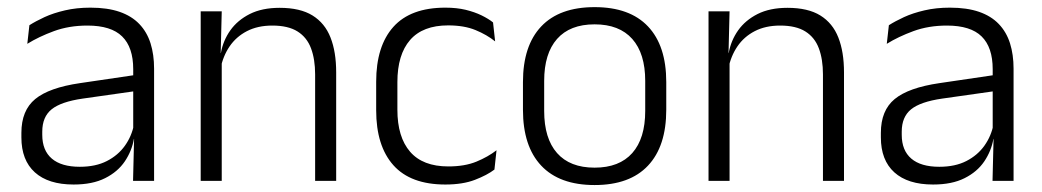

<svg xmlns="http://www.w3.org/2000/svg" viewBox="-20 -520 2997 552"><path d="M423 0H362.5L365.5 -121.5L363 -131V-288.5V-321Q363 -384 331.2 -415.2Q299.5 -446.5 231.5 -446.5Q178.5 -446.5 135 -430.5Q91.5 -414.5 58.5 -394L64.5 -447.5Q82.5 -459 108 -470.8Q133.5 -482.5 166.8 -490.2Q200 -498 240 -498Q289 -498 323.8 -486Q358.5 -474 380.5 -451Q402.5 -428 412.8 -395.5Q423 -363 423 -322.5ZM191.5 10.5Q119 10.5 80.2 -24.5Q41.5 -59.5 41.5 -125V-138Q41.5 -202.5 81.2 -235.2Q121 -268 210 -281L373 -305L376 -259L217.5 -236.5Q155.5 -227.5 128.5 -205.8Q101.5 -184 101.5 -141.5V-132.5Q101.5 -87.5 129 -64Q156.5 -40.5 209.5 -40.5Q255 -40.5 287.2 -57Q319.5 -73.5 339.2 -101.2Q359 -129 365.5 -163.5L377.5 -120.5H365Q359 -86 338.8 -56Q318.5 -26 282.2 -7.8Q246 10.5 191.5 10.5Z M946.5 0H886V-306Q886 -349.5 874.2 -381Q862.5 -412.5 835.5 -429.5Q808.5 -446.5 763 -446.5Q721 -446.5 690 -430.5Q659 -414.5 640 -386.5Q621 -358.5 614 -322.5L601.5 -367.5H615Q621.5 -403.5 642.2 -432.8Q663 -462 698.2 -479.8Q733.5 -497.5 784 -497.5Q843 -497.5 878.5 -475.5Q914 -453.5 930.2 -412.2Q946.5 -371 946.5 -312ZM617.5 0H557V-487.5H617.5L614.5 -367L617.5 -364Z M1260.5 10.5Q1160.5 10.5 1111 -45Q1061.5 -100.5 1061.5 -203V-285Q1061.5 -387.5 1111 -442.8Q1160.5 -498 1260.5 -498Q1293 -498 1318.8 -491.8Q1344.5 -485.5 1364.5 -475.8Q1384.5 -466 1397.5 -455.5L1403.5 -401Q1380 -420 1347.2 -433.5Q1314.5 -447 1268.5 -447Q1195.5 -447 1159 -405Q1122.5 -363 1122.5 -284V-204.5Q1122.5 -126 1159 -83.8Q1195.5 -41.5 1269 -41.5Q1316 -41.5 1349.5 -55.2Q1383 -69 1407.5 -88L1401.5 -32.5Q1380.5 -16.5 1345.5 -3Q1310.5 10.5 1260.5 10.5Z M1689.5 12Q1588.5 12 1536 -43.8Q1483.5 -99.5 1483.5 -204.5V-284Q1483.5 -388.5 1536 -444Q1588.5 -499.5 1689.5 -499.5Q1790.5 -499.5 1843 -444Q1895.5 -388.5 1895.5 -284V-204.5Q1895.5 -99.5 1843 -43.8Q1790.5 12 1689.5 12ZM1689.5 -38Q1760.5 -38 1797.8 -80Q1835 -122 1835 -201V-287.5Q1835 -366 1797.8 -408Q1760.5 -450 1689.5 -450Q1618.5 -450 1581.5 -408Q1544.5 -366 1544.5 -287.5V-201Q1544.5 -122 1581.5 -80Q1618.5 -38 1689.5 -38Z M2406.5 0H2346V-306Q2346 -349.5 2334.2 -381Q2322.5 -412.5 2295.5 -429.5Q2268.5 -446.5 2223 -446.5Q2181 -446.5 2150 -430.5Q2119 -414.5 2100 -386.5Q2081 -358.5 2074 -322.5L2061.5 -367.5H2075Q2081.5 -403.5 2102.2 -432.8Q2123 -462 2158.2 -479.8Q2193.5 -497.5 2244 -497.5Q2303 -497.5 2338.5 -475.5Q2374 -453.5 2390.2 -412.2Q2406.5 -371 2406.5 -312ZM2077.5 0H2017V-487.5H2077.5L2074.5 -367L2077.5 -364Z M2894 0H2833.5L2836.5 -121.5L2834 -131V-288.5V-321Q2834 -384 2802.2 -415.2Q2770.5 -446.5 2702.5 -446.5Q2649.5 -446.5 2606 -430.5Q2562.5 -414.5 2529.5 -394L2535.5 -447.5Q2553.5 -459 2579 -470.8Q2604.5 -482.5 2637.8 -490.2Q2671 -498 2711 -498Q2760 -498 2794.8 -486Q2829.5 -474 2851.5 -451Q2873.5 -428 2883.8 -395.5Q2894 -363 2894 -322.5ZM2662.5 10.5Q2590 10.5 2551.2 -24.5Q2512.5 -59.5 2512.5 -125V-138Q2512.5 -202.5 2552.2 -235.2Q2592 -268 2681 -281L2844 -305L2847 -259L2688.5 -236.5Q2626.5 -227.5 2599.5 -205.8Q2572.5 -184 2572.5 -141.5V-132.5Q2572.5 -87.5 2600 -64Q2627.5 -40.5 2680.5 -40.5Q2726 -40.5 2758.2 -57Q2790.5 -73.5 2810.2 -101.2Q2830 -129 2836.5 -163.5L2848.5 -120.5H2836Q2830 -86 2809.8 -56Q2789.5 -26 2753.2 -7.8Q2717 10.5 2662.5 10.5Z"/></svg>

Font: Anek Malayalam Light
Style: Regular
Weight: 300
Version: Version 1.003